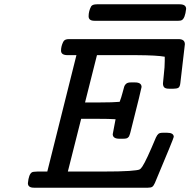

<svg xmlns="http://www.w3.org/2000/svg" viewBox="-20 -874 887 894"><path d="M109.9 -21Q113.8 -63 128.9 -71.8Q133.8 -74.7 153.8 -75.2H200.2L335.9 -617.2H294.9Q264.2 -617.2 264.2 -638.2Q264.2 -658.2 273.9 -678.2Q279.8 -692.4 301.8 -691.9H811Q840.8 -691.9 840.8 -668Q840.8 -668 819.8 -487.8Q817.9 -469.7 810.5 -465.3Q803.2 -460.9 787.1 -460.9H768.1Q751 -460.9 744.9 -467Q738.8 -473.1 738.8 -485.8Q738.8 -492.7 742.9 -527.3Q747.1 -562 747.1 -590.8V-609.9Q710.9 -616.7 616.2 -617.2H432.1L431.2 -616.2L376 -397H445.8Q506.8 -397 537.1 -399.9Q544.9 -419.9 550.5 -441.9Q556.2 -463.9 558.6 -471.4Q561 -479 568.1 -484.6Q575.2 -490.2 588.9 -490.2H608.9Q638.7 -490.2 639.2 -469.2Q639.2 -463.4 589.8 -268.1Q588.9 -265.1 587.4 -258.5Q585.9 -252 585 -250Q584 -248 582.5 -243.4Q581.1 -238.8 579.6 -237.3Q578.1 -235.8 575.7 -233.4Q573.2 -231 570.1 -230Q566.9 -229 562.5 -228.5Q558.1 -228 551.8 -228H536.1Q505.4 -228 504.9 -249Q504.9 -250 518.1 -318.8Q490.2 -320.8 433.1 -320.8H357.9L295.9 -75.2H452.1Q542 -75.2 581.5 -78.1Q621.1 -81.1 628.7 -84.5Q636.2 -87.9 643.1 -99.1Q661.1 -126 706.1 -233.9Q711.9 -246.1 718 -251Q724.1 -255.9 738.8 -255.9H757.8Q788.6 -255.9 789.1 -236.8Q789.1 -231 701.2 -22Q695.3 -8.8 689.2 -4.4Q683.1 0 668.9 0H138.2Q109.9 0 109.9 -21ZM392.6 -798.3Q392.6 -822.3 404.3 -844.2Q410.2 -854 431.6 -854H816.4Q846.2 -854 846.7 -833Q841.8 -789.1 826.7 -780.3Q821.8 -777.3 810.5 -777.3H419.4Q392.6 -777.3 392.6 -798.3Z"/></svg>

Font: CMU Concrete
Style: BoldItalic
Weight: 700
Italic angle: -14.04°
Version: Version 0.7.0